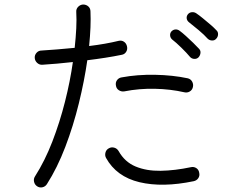

<svg xmlns="http://www.w3.org/2000/svg" viewBox="-20 -818 1040 851"><path d="M145 8Q134 1 131 -12Q128 -25 135 -36Q179 -105 212 -190.5Q245 -276 268 -367Q291 -458 303 -543Q268 -539 233.5 -536Q199 -533 168 -531Q155 -530 145 -539Q135 -548 134 -561Q133 -574 142 -584Q151 -594 164 -594Q196 -596 233.5 -599Q271 -602 311 -606Q316 -652 318 -692Q320 -732 318 -765Q317 -778 326 -787.5Q335 -797 348 -798Q362 -798 371.5 -789.5Q381 -781 381 -767Q384 -703 375 -614Q449 -623 506 -637Q519 -640 529.5 -633Q540 -626 543 -612Q546 -599 539 -588Q532 -577 519 -575Q485 -568 446.5 -562Q408 -556 367 -551Q354 -460 329.5 -360Q305 -260 269.5 -167Q234 -74 188 -2Q181 9 168.5 12Q156 15 145 8ZM839 -15Q700 14 598 -10.5Q496 -35 450 -118Q444 -129 447.5 -142Q451 -155 463 -161Q474 -167 486.5 -163.5Q499 -160 506 -148Q533 -100 581 -80Q629 -60 692 -61Q755 -62 826 -77Q839 -80 850 -73Q861 -66 863 -52Q866 -39 859 -28.5Q852 -18 839 -15ZM797 -409Q736 -423 666.5 -424.5Q597 -426 531 -413Q518 -411 507 -418Q496 -425 494 -438Q491 -452 498.5 -462.5Q506 -473 519 -475Q589 -488 667.5 -486.5Q746 -485 812 -471Q825 -468 831.5 -456.5Q838 -445 835 -432Q832 -419 821 -412.5Q810 -406 797 -409ZM938 -646Q931 -638 919.5 -638.5Q908 -639 900 -647Q886 -663 860.5 -684.5Q835 -706 818 -719Q809 -726 807.5 -736Q806 -746 813 -755Q820 -763 830.5 -764Q841 -765 850 -759Q862 -751 878.5 -737.5Q895 -724 912 -709.5Q929 -695 939 -684Q947 -677 946.5 -665.5Q946 -654 938 -646ZM859 -563Q851 -556 840 -557Q829 -558 822 -566Q808 -583 784 -606.5Q760 -630 743 -643Q735 -650 734 -660.5Q733 -671 740 -679Q748 -687 758 -687.5Q768 -688 777 -681Q788 -673 804 -658.5Q820 -644 836 -628.5Q852 -613 862 -602Q870 -594 868.5 -582.5Q867 -571 859 -563Z"/></svg>

Font: Zen Maru Gothic
Style: Regular
Weight: 400
Designer: Yoshimichi Ohira
Foundry: Positype
Version: Version 1.002